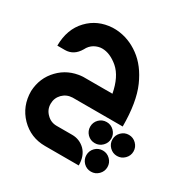

<svg xmlns="http://www.w3.org/2000/svg" viewBox="-174 -626 1093 1109"><g transform="rotate(30 372.5 -71.5)"><path d="M586.9 93.9Q586.9 65.1 607.6 44.4Q628.3 23.7 657.1 23.7Q685.9 23.7 706.6 44.4Q727.4 65.1 727.4 93.9Q727.4 122.7 706.6 143.4Q685.9 164.1 657.1 164.1Q628.3 164.1 607.6 143.4Q586.9 122.7 586.9 93.9ZM438.8 93.9Q438.8 65.1 459 44.4Q479.7 23.7 509 23.7Q537.8 23.7 558.5 44.4Q579.2 65.1 579.2 93.9Q579.2 122.7 558.5 143.4Q537.8 164.1 509 164.1Q479.7 164.1 459 143.4Q438.8 122.3 438.8 93.9ZM501.8 247.4Q501.8 218.6 522.1 197.9Q542.8 177.2 572 177.2Q600.9 177.2 621.6 197.9Q642.3 218.6 642.3 247.4Q642.3 276.3 621.6 297Q600.9 317.7 572 317.7Q542.8 317.7 522.1 297Q501.8 275.8 501.8 247.4ZM267.1 0Q228 1.5 201.2 28.3Q174.8 55.7 174.8 93.8Q174.8 132.8 202.6 159.7Q229.5 187.5 268.6 187.5H372.6Q422.4 187.5 458.5 222.7Q493.7 258.8 493.7 321.8H268.6Q172.9 321.8 106.4 254.4Q40.5 186.5 40.5 86.9Q44.9 -2.9 104.5 -64.5Q163.6 -126 252.9 -133.8Q256.8 -134.3 261.2 -134.3Q265.6 -134.3 270.5 -134.3H455.1Q435.5 -237.3 381.3 -284.7Q326.7 -331.1 273.9 -331.1Q248.5 -331.1 222.7 -316.9Q197.3 -301.8 183.6 -273.9Q149.9 -215.8 90.8 -215.8H40.5Q41 -326.2 105.5 -393.6Q168.5 -460 266.1 -465.3H273.4Q278.8 -465.3 283.9 -465.3Q289.1 -465.3 294.4 -464.8Q375.5 -459 445.3 -407.7Q515.1 -356.9 558.1 -259.3Q601.1 -161.6 601.1 0Z"/></g></svg>

Font: DimaKhabar
Style: Bold
Weight: 700
Width: 6
Designer: R.Balvardi
Foundry: Dima Software Group
Version: Version 1.00;November 30, 2018;FontCreator 11.5.0.2427 64-bi